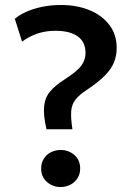

<svg xmlns="http://www.w3.org/2000/svg" viewBox="-20 -735 534 770"><path d="M166.5 -216.5Q153.5 -272 156.8 -307.2Q160 -342.5 180 -367Q200 -391.5 237.5 -415.5Q289 -448.5 306 -471.5Q323 -494.5 323 -522.5Q323 -567 291.5 -589.2Q260 -611.5 203 -611.5Q162 -611.5 129 -600Q96 -588.5 68.5 -568L39.5 -659.5Q56 -674 83.5 -686.8Q111 -699.5 147 -707.2Q183 -715 224.5 -715Q288.5 -715 339 -694.2Q389.5 -673.5 418.8 -634.8Q448 -596 448 -542.5Q448 -512 437.2 -485.2Q426.5 -458.5 400.5 -432Q374.5 -405.5 329.5 -375.5Q297.5 -354.5 282.5 -335.2Q267.5 -316 265.5 -288.8Q263.5 -261.5 270.5 -216.5ZM223 15Q191 15 168 -5.5Q145 -26 145 -59Q145 -81.5 155.5 -98.2Q166 -115 183.8 -124.2Q201.5 -133.5 223 -133.5Q255.5 -133.5 278.5 -113.2Q301.5 -93 301.5 -59Q301.5 -37 290.8 -20.2Q280 -3.5 262.2 5.8Q244.5 15 223 15Z"/></svg>

Font: Geologica Roman
Style: Regular
Weight: 400
Designer: Sindre Bremnes, Frode Helland
Foundry: Monokrom Skriftforlag AS
Version: Version 1.010;gftools[0.9.28]